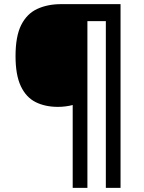

<svg xmlns="http://www.w3.org/2000/svg" viewBox="-20 -780 695 927"><path d="M562 127H491V-678H402V127H331V-273Q316 -269 297.5 -266.5Q279 -264 260 -264Q198 -264 152 -287Q106 -310 80.5 -364Q55 -418 55 -509Q55 -605 82.5 -659.5Q110 -714 160 -737Q210 -760 275 -760H562Z"/></svg>

Font: Noto Sans Devanagari SemiBold
Style: Regular
Weight: 600
Version: Version 2.003